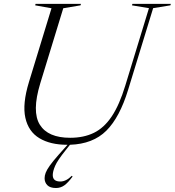

<svg xmlns="http://www.w3.org/2000/svg" viewBox="-20 -735 899 988"><path d="M251.5 166Q251.5 199 290.5 199Q320 199 349.5 169.5L353.5 173.5Q330 205.5 310.8 219Q291.5 232.5 268 232.5Q238 232.5 223.8 218.2Q209.5 204 209.5 182Q209.5 169 215 154.2Q220.5 139.5 236 117.5Q251.5 95.5 282 61L327.5 10H325Q239 10 182.8 -23.8Q126.5 -57.5 110.5 -128.8Q94.5 -200 129 -313L245 -692.5L161 -707.5L163 -715H396.5L394.5 -707.5L305.5 -692.5L187 -305.5Q143 -160.5 185 -93.2Q227 -26 341 -26Q411 -26 463.2 -51.5Q515.5 -77 555 -136Q594.5 -195 625 -295.5L746.5 -693L659 -707.5L661.5 -715H859L857 -707.5L768 -693L639.5 -273.5Q596 -131 527.2 -62.5Q458.5 6 340 10L319 36.5Q275.5 90.5 263.5 118.8Q251.5 147 251.5 166Z"/></svg>

Font: Newsreader 72pt Light
Style: Italic
Weight: 300
Italic angle: -17°
Designer: Hugues Gentile
Foundry: Production Type
Version: Version 1.003; ttfautohint (v1.8.3)